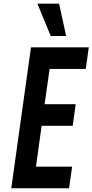

<svg xmlns="http://www.w3.org/2000/svg" viewBox="-20 -1002 492 1022"><path d="M452.5 -750 436.5 -635H244L217.5 -447.5H383L367 -332.5H201.5L171.5 -115H364L347.5 0H40L145 -750ZM250 -810.5 179 -982.5H294.5L332 -810.5Z"/></svg>

Font: Mohave Light SemiBold
Style: Italic
Weight: 600
Italic angle: -8°
Version: Version 2.003